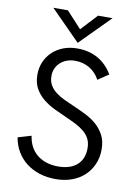

<svg xmlns="http://www.w3.org/2000/svg" viewBox="-99 -978 753 1051"><g transform="rotate(10 277.5 -453.0)"><path d="M285 8Q236.5 8 195 -5.2Q153.5 -18.5 121.5 -43.2Q89.5 -68 68.8 -103Q48 -138 41 -181L115 -203Q119.5 -170 133.2 -144Q147 -118 169 -100Q191 -82 220.5 -72.2Q250 -62.5 285.5 -62.5Q354 -62.5 391.2 -95.5Q428.5 -128.5 428.5 -189Q428.5 -219.5 416.8 -241.5Q405 -263.5 385 -280Q365 -296.5 339.2 -309.5Q313.5 -322.5 285 -335Q250 -350.5 215 -367.2Q180 -384 151.8 -407Q123.5 -430 105.8 -461.5Q88 -493 88 -538Q88 -577 102.2 -609.8Q116.5 -642.5 142 -666.5Q167.5 -690.5 202.5 -703.8Q237.5 -717 279.5 -717Q344.5 -717 393.8 -689.2Q443 -661.5 475.5 -607L416 -567Q395 -606 359.5 -627.2Q324 -648.5 278.5 -648.5Q254 -648.5 233.2 -640.8Q212.5 -633 197.2 -619.2Q182 -605.5 173.5 -586.5Q165 -567.5 165 -545Q165 -515 177.2 -494Q189.5 -473 210 -457Q230.5 -441 257 -428.5Q283.5 -416 312.5 -403.5Q347 -388.5 381.5 -371.5Q416 -354.5 443.5 -330.8Q471 -307 488.2 -274.2Q505.5 -241.5 505.5 -195Q505.5 -150 489.2 -112.8Q473 -75.5 444 -48.5Q415 -21.5 374.5 -6.8Q334 8 285 8ZM275 -747.5 110.5 -913.5H191.5L275 -823L359 -913.5H439.5Z"/></g></svg>

Font: Acari Sans
Style: Regular
Weight: 400
Designer: Alfredo Marco Pradil and Stefan Peev (font) & Cristiano Sobral (main changes)
Foundry: Alfredo Marco Pradil and Stefan Peev (font) & Cristiano Sobral (main changes)
Version: Version 1.063; ttfautohint (v1.8.3)